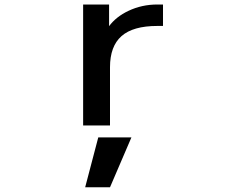

<svg xmlns="http://www.w3.org/2000/svg" viewBox="-20 -542 1040 831"><path d="M348.6 268.6 405.3 52.7H548.8L456.1 268.6ZM685.5 -429.7H661.1Q555.7 -429.7 505.9 -385.7Q456.1 -341.8 456.1 -251V1H339.8V-522.5H452.1V-428.7Q482.4 -469.7 536.1 -495.1Q593.8 -522.5 661.1 -522.5H685.5Z"/></svg>

Font: Gen Shin Gothic Monospace Medium
Style: Regular
Weight: 500
Designer: [Source Han Sans]
Ryoko NISHIZUKA  (kana & ideographs); Paul D. Hunt (Latin, Greek & Cyrillic); Wenlong ZHANG  (bopomofo
Version: Version 1.002.20150607